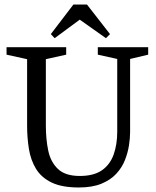

<svg xmlns="http://www.w3.org/2000/svg" viewBox="-20 -820 691 850"><path d="M329 10Q254 10 208.5 -12Q163 -34 139.5 -72.5Q116 -111 108 -160.5Q100 -210 100 -264V-558L9 -578V-611H273V-578L183 -558V-264Q183 -204 193.5 -153.5Q204 -103 236.5 -72Q269 -41 333 -41Q395 -41 431 -66Q467 -91 483 -135.5Q499 -180 499 -237V-559L413 -578V-611H636V-578L556 -559V-236Q556 -209 551 -176.5Q546 -144 533 -111Q520 -78 494.5 -50.5Q469 -23 428.5 -6.5Q388 10 329 10ZM222 -651 205 -669 305 -800H365L467 -669L449 -651L333 -733Z"/></svg>

Font: Manuale
Style: Regular
Weight: 400
Designer: Eduardo Tunni / Pablo Cosgaya
Foundry: Eduardo Tunni / Pablo Cosgaya
Version: Version 1.002